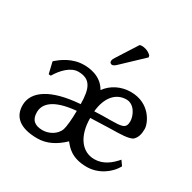

<svg xmlns="http://www.w3.org/2000/svg" viewBox="-152 -826 991 990"><g transform="rotate(30 343.5 -331.5)"><path d="M202 -394C275 -394 295 -349 296 -255C126 -243 39 -184 39 -101C39 -33 85 10 190 10C245 10 294 -15 340 -59C360 -34 393 10 484 10C550 10 612 -30 641 -84L621 -112C591 -77 552 -44 498 -44C423 -44 374 -112 374 -218C419 -220 458 -221 490 -222C555 -223 596 -224 620 -237C640 -254 646 -278 646 -309C646 -343 604 -439 490 -439C433 -439 381 -414 348 -369C311 -436 235 -439 211 -439C139 -439 88 -398 63 -377L60 -373L76 -306L89 -305C115 -350 158 -394 202 -394ZM296 -215C296 -165 291 -118 285 -100C271 -61 228 -40 192 -40C145 -40 121 -61 121 -106C121 -157 163 -203 296 -215ZM375 -258C383 -343 426 -394 489 -394C537 -394 562 -338 562 -306C562 -261 536 -261 466 -260C441 -260 411 -260 375 -258ZM407 -671 331 -552C323 -539 320 -535 320 -524C320 -517 327 -511 334 -511C341 -511 349 -515 364 -530L479 -639L476 -650C453 -672 427 -673 421 -673C416 -673 410 -672 407 -671Z"/></g></svg>

Font: Libertinus Sans
Style: Regular
Weight: 400
Designer: Philipp H. Poll, Khaled Hosny
Foundry: Caleb Maclennan
Version: Version 7.050;RELEASE